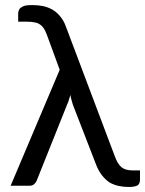

<svg xmlns="http://www.w3.org/2000/svg" viewBox="-20 -743 580 768"><path d="M540 -61.5Q540 -52.7 540 -25.4Q540 -6.8 529.3 -1Q517.6 4.9 495.1 4.9Q474.6 4.9 456.1 1Q436.5 -2.9 418.9 -12.7Q402.3 -23.4 387.7 -42Q373 -60.5 362.3 -89.8Q332 -168 271.5 -324.2Q267.6 -335.9 265.6 -344.7Q262.7 -354.5 261.7 -363.3Q258.8 -353.5 255.9 -344.7Q253.9 -335.9 249 -326.2Q208 -223.6 126 -18.6Q122.1 -11.7 116.2 -5.9Q109.4 0 97.7 0Q72.3 0 22.5 0Q71.3 -116.2 218.8 -463.9Q206.1 -498 168 -602.5Q162.1 -618.2 156.2 -627.9Q149.4 -638.7 140.6 -644.5Q131.8 -651.4 119.1 -653.3Q106.4 -656.2 88.9 -656.2Q77.1 -656.2 52.7 -656.2Q52.7 -665 52.7 -689.5Q52.7 -696.3 55.7 -702.1Q57.6 -709 64.5 -712.9Q70.3 -717.8 81.1 -720.7Q92.8 -722.7 109.4 -722.7Q130.9 -722.7 151.4 -718.8Q170.9 -714.8 188.5 -705.1Q206.1 -695.3 219.7 -678.7Q234.4 -662.1 243.2 -637.7Q308.6 -463.9 439.5 -117.2Q450.2 -87.9 465.8 -74.2Q481.4 -61.5 509.8 -61.5Q520.5 -61.5 540 -61.5Z"/></svg>

Font: Lato
Style: Regular
Weight: 400
Designer: Lukasz Dziedzic with Adam Twardoch and Botio Nikoltchev
Version: Version 2.015; 2015-08-06; http://www.latofonts.com/